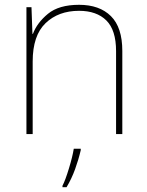

<svg xmlns="http://www.w3.org/2000/svg" viewBox="-20 -558 613 799"><path d="M309 -538Q225 -538 179.5 -500.5Q134 -463 117 -417H115L111 -528H90V0H116V-302Q116 -410 169.5 -461.5Q223 -513 309 -513Q382 -513 422.5 -473Q463 -433 463 -345V0H489V-346Q489 -444 441.5 -491Q394 -538 309 -538ZM316 61H287Q282 93 267 142.5Q252 192 240 215V221H257Q278 186 292.5 146Q307 106 316 67Z"/></svg>

Font: Noto Sans UI Thin
Style: Regular
Weight: 250
Designer: Monotype Design Team
Foundry: Monotype Imaging Inc.
Version: Version 1.901